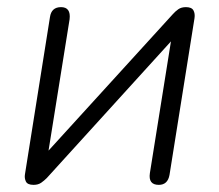

<svg xmlns="http://www.w3.org/2000/svg" viewBox="-20 -512 615 538"><path d="M74 6Q57 6 52.5 -3.5Q48 -13 50 -24L120 -464Q124 -492 151 -492Q179 -492 175 -458L116 -90L464 -472Q471 -480 479.5 -486Q488 -492 501 -492Q517 -492 522 -483Q527 -474 525 -461L455 -22Q450 6 425 6Q395 6 400 -27L459 -396L111 -13Q104 -6 95.5 0Q87 6 74 6Z"/></svg>

Font: Nunito Light
Style: Italic
Weight: 300
Italic angle: -9°
Designer: Vernon Adams
Foundry: Vernon Adams
Version: Version 3.601; ttfautohint (v1.8.2.53-6de2)